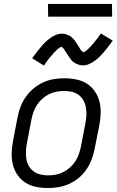

<svg xmlns="http://www.w3.org/2000/svg" viewBox="-20 -937 590 969"><path d="M222 12Q191 12 161.5 6Q132 0 108 -15.5Q84 -31 68 -54.5Q52 -78 45 -106.5Q38 -135 39 -165.5Q40 -196 46 -227L69 -347Q74 -373 84 -399Q94 -425 110.5 -448.5Q127 -472 150 -491Q173 -510 198.5 -521.5Q224 -533 251 -537.5Q278 -542 304 -542Q335 -542 365 -536Q395 -530 419 -514.5Q443 -499 459 -475.5Q475 -452 482 -423.5Q489 -395 488 -364.5Q487 -334 481 -303L457 -183Q452 -157 442 -131Q432 -105 416 -81.5Q400 -58 377 -39Q354 -20 328 -8.5Q302 3 275 7.5Q248 12 222 12ZM223 -52Q242 -52 261 -55.5Q280 -59 298.5 -68Q317 -77 332.5 -91Q348 -105 359.5 -122Q371 -139 377.5 -158Q384 -177 388 -195L411 -315Q415 -336 416 -356Q417 -376 413.5 -395Q410 -414 401 -430.5Q392 -447 377 -458Q362 -469 343 -473.5Q324 -478 304 -478Q285 -478 265.5 -474.5Q246 -471 228 -462Q210 -453 194 -439Q178 -425 167 -408Q156 -391 149 -372Q142 -353 139 -335L116 -215Q112 -194 111 -174Q110 -154 113 -135Q116 -116 125.5 -99.5Q135 -83 150 -72Q165 -61 184 -56.5Q203 -52 223 -52ZM202 -606 142 -643Q155 -661 166.5 -675.5Q178 -690 188.5 -702.5Q199 -715 209 -724.5Q219 -734 233 -744.5Q247 -755 262 -761Q277 -767 292 -767Q297 -767 302.5 -766.5Q308 -766 312 -764.5Q316 -763 320.5 -761Q325 -759 330 -757Q335 -755 338 -752Q341 -749 344.5 -746Q348 -743 351.5 -739.5Q355 -736 357.5 -732Q360 -728 363 -724Q366 -720 368 -716.5Q370 -713 372.5 -709.5Q375 -706 378 -701Q381 -696 383.5 -691.5Q386 -687 388.5 -683.5Q391 -680 395.5 -678Q400 -676 399 -672L398 -671Q399 -673 403.5 -674.5Q408 -676 411 -678.5Q414 -681 419 -684.5Q424 -688 425.5 -690Q427 -692 429 -694Q431 -696 433.5 -698.5Q436 -701 438.5 -703.5Q441 -706 443 -708.5Q445 -711 447.5 -714Q450 -717 453 -720.5Q456 -724 459 -727.5Q462 -731 464.5 -734.5Q467 -738 470.5 -742Q474 -746 477 -750.5Q480 -755 483 -759.5Q486 -764 489 -768L549 -732Q536 -714 524.5 -699Q513 -684 502.5 -672Q492 -660 482 -650Q472 -640 458 -630Q444 -620 429 -613.5Q414 -607 399 -607Q394 -607 388.5 -608Q383 -609 379 -610Q375 -611 370 -613Q365 -615 360.5 -617.5Q356 -620 352.5 -622.5Q349 -625 345.5 -628Q342 -631 339 -635Q336 -639 333.5 -643Q331 -647 328 -650.5Q325 -654 323 -658Q321 -662 318.5 -665Q316 -668 313 -673Q310 -678 307 -682.5Q304 -687 302 -690.5Q300 -694 295.5 -696.5Q291 -699 291 -703H292Q292 -702 287.5 -700Q283 -698 280 -696Q277 -694 272 -690Q267 -686 265.5 -684.5Q264 -683 262 -680.5Q260 -678 257.5 -676Q255 -674 252.5 -671.5Q250 -669 248 -666Q246 -663 243.5 -660Q241 -657 238 -654Q235 -651 232 -647.5Q229 -644 226 -640Q223 -636 220 -632Q217 -628 214 -624Q211 -620 208 -615.5Q205 -611 202 -606ZM546 -853H223L222 -917H545Z"/></svg>

Font: Lode Term
Style: Italic
Weight: 400
Italic angle: -11°
Monospace: yes
Designer: Belleve Invis
Foundry: Belleve Invis
Version: Version 29.2.0